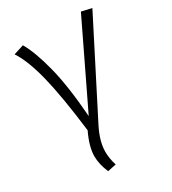

<svg xmlns="http://www.w3.org/2000/svg" viewBox="-180 -629 838 933"><g transform="rotate(-30 239.5 -162.0)"><path d="M201 -72 422 -531 479 -518 222 -14Q184 60 184 119Q184 157 197 197L149 207Q127 156 127 111Q127 58 162 -15Q137 -220 108 -336Q79 -452 39 -512L96 -530Q131 -470 159.5 -358.5Q188 -247 201 -72Z"/></g></svg>

Font: Fira Sans Light
Style: Italic
Weight: 300
Italic angle: -8°
Designer: bBox Type GmbH & Carrois Corporate GbR & Edenspiekermann AG
Foundry: bBox Type GmbH & Carrois Corporate GbR & Edenspiekermann AG
Version: Version 4.301